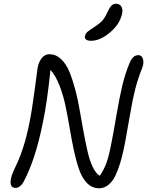

<svg xmlns="http://www.w3.org/2000/svg" viewBox="-20 -988 794 1031"><path d="M469.2 -769Q450.7 -769 442.1 -775.6Q433.6 -782.2 436 -793.9Q439 -807.1 448.7 -816.2Q458.5 -825.2 484.9 -841.8Q515.6 -861.8 529.8 -877.7Q543.9 -893.6 557.1 -922.9Q568.8 -948.7 579.1 -958.3Q589.4 -967.8 602.1 -967.8Q623 -967.8 631.6 -952.9Q640.1 -938 636.2 -917Q624.5 -859.4 571.3 -814.2Q518.1 -769 469.2 -769ZM64 21Q28.8 21 39.1 -29.8Q42 -45.9 53.2 -71Q64.5 -96.2 77.1 -123Q89.8 -149.9 107.2 -205.1Q124.5 -260.3 138.2 -329.1Q151.9 -396.5 166.3 -506.8Q180.7 -617.2 182.1 -625Q188.5 -656.7 204.8 -676.8Q221.2 -696.8 245.1 -696.8Q279.8 -696.8 307.1 -671.4Q334.5 -646 351.8 -604.5Q369.1 -563 383.8 -508.3Q398.4 -453.6 408 -396Q417.5 -338.4 428.5 -280.5Q439.5 -222.7 450.2 -175Q460.9 -127.4 477.8 -91.8Q494.6 -56.2 516.1 -43.9Q540.5 -80.6 553.5 -118.4Q566.4 -156.2 579.1 -224.1Q587.9 -267.6 604.7 -366.2Q621.6 -464.8 636.7 -528.3Q651.9 -591.8 674.8 -647Q684.6 -670.9 696 -681.4Q707.5 -691.9 723.1 -691.9Q741.7 -691.9 747.8 -670.9Q753.9 -649.9 743.2 -622.1Q719.7 -563.5 705.6 -507.1Q691.4 -450.7 675.5 -357.4Q659.7 -264.2 652.8 -229Q643.6 -181.2 634.8 -146.2Q626 -111.3 613.5 -77.6Q601.1 -43.9 587.2 -23.2Q573.2 -2.4 554.2 10.3Q535.2 22.9 512.2 22.9Q475.1 22.9 448.2 -3.9Q421.4 -30.8 405.3 -76.4Q389.2 -122.1 377.2 -178.2Q365.2 -234.4 354.5 -297.9Q343.8 -361.3 331.8 -418.9Q319.8 -476.6 299.3 -529.3Q278.8 -582 251 -612.8Q232.9 -436 210 -329.1Q170.9 -133.8 108.9 -16.1Q101.1 0 89.1 10.5Q77.1 21 64 21Z"/></svg>

Font: Shantell Sans Bouncy
Style: Italic
Weight: 300
Italic angle: -11.31°
Designer: Stephen Nixon, Anya Danilova, Shantell Martin
Foundry: Arrow Type
Version: Version 1.006;[9816181b4]